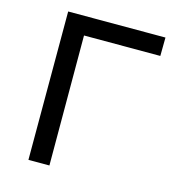

<svg xmlns="http://www.w3.org/2000/svg" viewBox="-105 -787 788 875"><g transform="rotate(15 289.0 -350.0)"><path d="M109 0V-700H568L567 -613H207L208 0Z"/></g></svg>

Font: Montserrat Z Med
Style: Regular
Weight: 500
Designer: Julieta Ulanovsky
Foundry: Julieta Ulanovsky
Version: Version 8.000